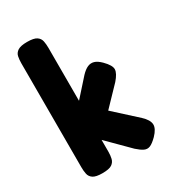

<svg xmlns="http://www.w3.org/2000/svg" viewBox="-180 -814 825 923"><g transform="rotate(-30 233.0 -352.0)"><path d="M414 -126Q444 -98 445.5 -73.5Q447 -49 417 -18Q394 5 378 11.5Q362 18 346 10.5Q330 3 309 -16L193 -132V-66Q193 -46 189 -29Q185 -12 170 -1.5Q155 9 117 9Q81 9 65.5 -1.5Q50 -12 46.5 -29.5Q43 -47 43 -67V-644Q43 -664 46.5 -681Q50 -698 66 -708.5Q82 -719 118 -719Q155 -719 170.5 -708.5Q186 -698 189.5 -680.5Q193 -663 193 -643V-349L278 -444Q297 -464 314 -471.5Q331 -479 348.5 -474Q366 -469 386 -449Q419 -416 418 -394Q417 -372 389 -340L291 -238Z"/></g></svg>

Font: Fredoka SemiCondensed SemiBold
Style: Regular
Weight: 600
Width: 4
Designer: Ben Nathan
Foundry: Milena B. Brandão, Ben Nathan
Version: Version 2.001